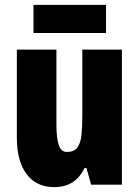

<svg xmlns="http://www.w3.org/2000/svg" viewBox="-20 -756 569 786"><path d="M479 -553V0H353L334 -68H326Q307 -29 276.5 -9.5Q246 10 202 10Q129 10 89 -43Q49 -96 49 -193V-553H211V-246Q211 -191 220.5 -162.5Q230 -134 254 -134Q283 -134 296.5 -152Q310 -170 313.5 -203Q317 -236 317 -280V-553ZM414 -736V-621H117V-736Z"/></svg>

Font: Noto Sans Sinhala ExtraCondensed Black
Style: Regular
Weight: 900
Width: 2
Designer: Jelle Bosma - Monotype Design Team
Foundry: Monotype Imaging Inc.
Version: Version 2.006; ttfautohint (v1.8.4.7-5d5b)